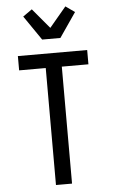

<svg xmlns="http://www.w3.org/2000/svg" viewBox="-64 -1030 628 1071"><g transform="rotate(-5 250.0 -494.0)"><path d="M205 0V-655H56V-735H444V-655H295V0ZM199 -815 105 -952 156 -988 250 -876 344 -988 395 -952 301 -815Z"/></g></svg>

Font: Iosevka Fixed Medium
Style: Regular
Weight: 500
Monospace: yes
Designer: Belleve Invis
Foundry: Belleve Invis
Version: Version 32.3.0